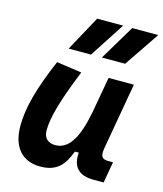

<svg xmlns="http://www.w3.org/2000/svg" viewBox="-118 -883 834 981"><g transform="rotate(15 298.5 -392.5)"><path d="M187 10.3C275.4 10.3 311.5 -34.7 339.4 -109.4H359.9C354 -32.7 390.1 4.9 468.8 4.9H522L541.5 -106.9H518.1C481.9 -106.9 472.7 -120.6 480.5 -166.5L542 -517.6H408.2L374 -325.2V-325.7C347.7 -189.5 305.7 -115.2 233.4 -115.2C193.8 -115.2 171.4 -137.7 171.4 -176.8C171.4 -246.1 200.2 -345.2 266.1 -508.3L133.3 -527.3C64.9 -367.7 36.1 -259.3 36.1 -164.6C36.1 -53.7 90.8 10.3 187 10.3ZM348.1 -609.4H471.2L596.7 -794.9H459ZM172.4 -609.4H290.5L411.1 -794.9H273.4Z"/></g></svg>

Font: Cascadia Code
Style: Bold Italic
Weight: 700
Italic angle: -10°
Monospace: yes
Designer: Aaron Bell
Foundry: Saja Typeworks
Version: Version 2404.023